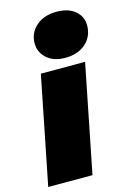

<svg xmlns="http://www.w3.org/2000/svg" viewBox="-129 -882 638 943"><g transform="rotate(-15 190.0 -410.5)"><path d="M-5 0 104 -547H329L220 0ZM241 -591Q182 -591 147.5 -622Q113 -653 113 -698Q113 -751 152.5 -786Q192 -821 257 -821Q316 -821 350.5 -792Q385 -763 385 -718Q385 -662 345.5 -626.5Q306 -591 241 -591Z"/></g></svg>

Font: Montserrat Black
Style: Italic
Weight: 900
Italic angle: -11.3°
Designer: Julieta Ulanovsky
Foundry: Julieta Ulanovsky
Version: Version 9.000; ttfautohint (v1.8.4.7-5d5b)